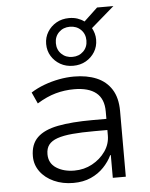

<svg xmlns="http://www.w3.org/2000/svg" viewBox="-57 -872 725 926"><g transform="rotate(-5 305.5 -408.5)"><path d="M261 8Q209 8 167 -11Q125 -30 101 -63Q77 -96 77 -137Q77 -195 110.5 -227.5Q144 -260 211 -273Q278 -286 379 -286H459V-232H383Q321 -232 276.5 -228Q232 -224 203.5 -214Q175 -204 161.5 -186.5Q148 -169 148 -141Q148 -97 183.5 -74Q219 -51 271 -51Q318 -51 357.5 -72.5Q397 -94 421.5 -129Q446 -164 446 -206V-322Q446 -383 409.5 -412.5Q373 -442 303 -442Q257 -442 213.5 -430Q170 -418 123 -389L98 -444Q128 -463 163 -476Q198 -489 235 -496Q272 -503 308 -503Q370 -503 416.5 -483.5Q463 -464 489 -423Q515 -382 515 -318V0H452V-110H449Q435 -80 409 -52.5Q383 -25 346 -8.5Q309 8 261 8ZM309 -555Q274 -555 247 -570.5Q220 -586 204 -612Q188 -638 188 -671Q188 -703 204 -729Q220 -755 247 -770.5Q274 -786 309 -786Q331 -786 349 -780Q367 -774 382 -763L448 -825H527L415 -728Q422 -715 426 -701Q430 -687 430 -671Q430 -638 414 -612Q398 -586 371 -570.5Q344 -555 309 -555ZM309 -598Q341 -598 362 -618.5Q383 -639 383 -671Q383 -703 362 -723.5Q341 -744 309 -744Q277 -744 256 -723.5Q235 -703 235 -671Q235 -639 256 -618.5Q277 -598 309 -598Z"/></g></svg>

Font: Nunito Sans 7pt Light
Style: Regular
Weight: 300
Designer: Vernon Adams
Foundry: Vernon Adams
Version: Version 3.101;gftools[0.9.27]